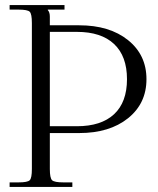

<svg xmlns="http://www.w3.org/2000/svg" viewBox="-20 -739 625 759"><path d="M177 -613V-240H284Q380 -240 431 -287.5Q482 -335 482 -426Q482 -517 431 -565Q380 -613 284 -613ZM177 -639H293Q413 -639 486 -580.5Q559 -522 559 -426Q559 -330 486 -271.5Q413 -213 293 -213H177V-71Q177 -35 186 -26.5Q195 -18 231 -18H266V0H18V-18H53Q89 -18 97.5 -26.5Q106 -35 106 -71V-648Q106 -684 97.5 -692.5Q89 -701 53 -701H18V-719H235V-701H169V-699Q177 -691 177 -673Z"/></svg>

Font: Foglihten068fMac
Style: Regular
Weight: 500
Designer: gluk (gluksza@wp.pl)
Foundry: gluk (gluksza@wp.pl)
Version: Version 0.68